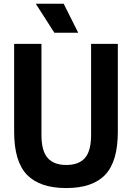

<svg xmlns="http://www.w3.org/2000/svg" viewBox="-20 -968 686 998"><path d="M324.5 9.5Q187 9.5 120.2 -59.5Q53.5 -128.5 53.5 -283.5V-740H195.5V-267Q195.5 -183 227.8 -146.8Q260 -110.5 324.5 -110.5Q389.5 -110.5 421.5 -146.8Q453.5 -183 453.5 -267V-740H592.5V-283.5Q592.5 -128.5 526.8 -59.5Q461 9.5 324.5 9.5ZM262.5 -798 166 -948.5H311L386.5 -798Z"/></svg>

Font: Encode Sans Condensed
Style: Bold
Weight: 700
Width: 3
Designer: Multiple Designers
Foundry: Impallari Type
Version: Version 3.000; ttfautohint (v1.8.3) -l 8 -r 50 -G 200 -x 14 